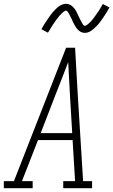

<svg xmlns="http://www.w3.org/2000/svg" viewBox="-54 -985 593 1005"><path d="M-34 0V-37H19L292 -735H339L353 -490L381 -37H428V0H277V-37H339L326 -252H145L61 -37H117V0ZM159 -288H324L312 -490Q310 -533 307.5 -575.5Q305 -618 303 -660Q287 -618 270.5 -575.5Q254 -533 237 -490ZM391 -813Q384 -813 378.5 -814.5Q373 -816 368 -818.5Q363 -821 358.5 -825Q354 -829 350.5 -833Q347 -837 343.5 -842Q340 -847 337.5 -852Q335 -857 332 -862Q329 -867 327 -872Q325 -877 322.5 -882.5Q320 -888 317 -893.5Q314 -899 311.5 -904.5Q309 -910 306.5 -914Q304 -918 300.5 -923.5Q297 -929 292 -929Q287 -929 283.5 -926.5Q280 -924 276.5 -921.5Q273 -919 269.5 -915.5Q266 -912 261.5 -907Q257 -902 256 -901Q255 -900 253 -897Q251 -894 248.5 -891Q246 -888 243.5 -885Q241 -882 238.5 -878.5Q236 -875 233.5 -871Q231 -867 228 -863Q225 -859 222 -854.5Q219 -850 216 -845Q213 -840 210 -835Q207 -830 204 -825Q201 -820 197 -814L163 -832Q169 -844 175 -853.5Q181 -863 187 -872Q193 -881 198.5 -889Q204 -897 209 -904Q214 -911 219 -917Q224 -923 229 -928.5Q234 -934 242 -941.5Q250 -949 257 -953.5Q264 -958 273 -961.5Q282 -965 291 -965Q298 -965 303.5 -963.5Q309 -962 314 -959.5Q319 -957 323.5 -953Q328 -949 331.5 -945Q335 -941 338.5 -936.5Q342 -932 344.5 -927Q347 -922 349.5 -916.5Q352 -911 354.5 -906Q357 -901 359.5 -895.5Q362 -890 365 -884.5Q368 -879 370.5 -874Q373 -869 375.5 -864.5Q378 -860 381.5 -855Q385 -850 390 -850Q394 -850 398 -852.5Q402 -855 405 -857.5Q408 -860 412 -863.5Q416 -867 420.5 -871.5Q425 -876 426 -877.5Q427 -879 429 -881.5Q431 -884 433.5 -887Q436 -890 438.5 -893.5Q441 -897 443.5 -900.5Q446 -904 448.5 -907.5Q451 -911 454 -915.5Q457 -920 460 -924Q463 -928 466 -933Q469 -938 472 -943Q475 -948 478 -953.5Q481 -959 484 -964L519 -946Q513 -935 507 -925Q501 -915 495 -906Q489 -897 483.5 -889Q478 -881 473 -874Q468 -867 463 -861Q458 -855 453 -850Q448 -845 440 -837.5Q432 -830 425 -825Q418 -820 409 -816.5Q400 -813 391 -813Z"/></svg>

Font: Iosevka Slab XLtObl
Style: Regular
Weight: 200
Italic angle: -9°
Monospace: yes
Designer: Belleve Invis
Foundry: Belleve Invis
Version: Version 11.1.1; ttfautohint (v1.8.3)